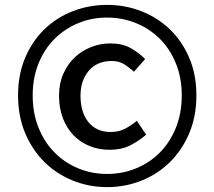

<svg xmlns="http://www.w3.org/2000/svg" viewBox="-20 -755 879 787"><path d="M419 12Q346 12 279.5 -14.5Q213 -41 163 -90Q113 -139 83.5 -208.5Q54 -278 54 -364Q54 -450 83.5 -519Q113 -588 163 -636Q213 -684 279.5 -709.5Q346 -735 419 -735Q493 -735 559.5 -709Q626 -683 676 -635Q726 -587 755.5 -518.5Q785 -450 785 -364Q785 -278 755.5 -208.5Q726 -139 676 -90Q626 -41 559.5 -14.5Q493 12 419 12ZM419 -42Q482 -42 538 -65Q594 -88 635.5 -130Q677 -172 701 -231.5Q725 -291 725 -364Q725 -436 701 -495Q677 -554 635.5 -595.5Q594 -637 538 -660Q482 -683 419 -683Q356 -683 300.5 -660Q245 -637 203.5 -595.5Q162 -554 138 -495Q114 -436 114 -364Q114 -291 138 -231.5Q162 -172 203.5 -130Q245 -88 300.5 -65Q356 -42 419 -42ZM429 -141Q385 -141 347 -156.5Q309 -172 281.5 -200.5Q254 -229 238 -270Q222 -311 222 -363Q222 -413 239.5 -452.5Q257 -492 286 -519.5Q315 -547 353 -562Q391 -577 432 -577Q481 -577 514.5 -558.5Q548 -540 575 -513L529 -461Q507 -481 486.5 -493Q466 -505 438 -505Q378 -505 344 -465Q310 -425 310 -363Q310 -294 343 -254Q376 -214 433 -214Q467 -214 492 -227Q517 -240 541 -260L579 -203Q549 -177 513.5 -159Q478 -141 429 -141Z"/></svg>

Font: Kinto Sans Med
Style: Regular
Weight: 500
Designer: Authors: Ryoko NISHIZUKA  (kana & ideographs); Paul D. Hunt (Latin, Greek & Cyrillic); Wenlong ZHANG  (bopomofo); Sandol
Foundry: Adobe Systems Incorporated, ookami Inc.
Version: Version 0.001